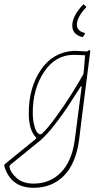

<svg xmlns="http://www.w3.org/2000/svg" viewBox="-78 -697 513 914"><path d="M316 -520Q266 -532 266 -575Q266 -621 319 -677L332 -666V-662Q288 -615 288 -579Q288 -549 326 -540V-536Q325 -533 316 -520ZM277 -455 336 -452 347 -459 352 -456 311 -133 299 -35Q284 81 227 139Q170 197 82 197Q-28 197 -58 92L-56 85L94 -37V-42Q59 -77 59 -158Q59 -280 116.5 -364.5Q174 -449 273 -455ZM78 -162Q78 -125 85 -99.5Q92 -74 100 -65.5Q108 -57 114 -57Q121 -57 149 -89.5Q177 -122 224.5 -191.5Q272 -261 319 -344L322 -370L327 -434L274 -436Q186 -436 132 -355Q78 -274 78 -162ZM82 177Q160 177 212 124Q264 71 278 -31L311 -286H307Q264 -219 241 -184Q218 -149 183 -104Q148 -59 117 -31L-27 86Q-33 91 -33 96Q-30 122 0 149.5Q30 177 82 177Z"/></svg>

Font: Alegreya Sans SC Thin
Style: Italic
Weight: 100
Italic angle: -7°
Designer: Juan Pablo del Peral
Foundry: Huerta Tipografica
Version: Version 2.007